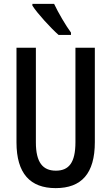

<svg xmlns="http://www.w3.org/2000/svg" viewBox="-20 -960 574 990"><path d="M259 -940H147V-931C173 -890 244 -813 282 -780H346V-792C320 -827 280 -895 259 -940ZM469 -227V-714H369V-227C369 -121 335 -80 268 -80C201 -80 165 -122 165 -226V-714H65V-226C65 -65 136 10 267 10C400 10 469 -65 469 -227Z"/></svg>

Font: Noto Sans Armenian ExtraCondensed Medium
Style: Regular
Weight: 500
Width: 2
Designer: Monotype Design Team
Foundry: Monotype Imaging Inc.
Version: Version 2.008